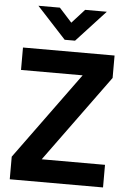

<svg xmlns="http://www.w3.org/2000/svg" viewBox="-61 -971 675 1015"><g transform="rotate(5 276.5 -463.5)"><path d="M255 -760 101 -927H215L282 -853L349 -927H464L310 -760ZM189 -120H525V0H30V-120L366 -581H39V-700H525V-581Z"/></g></svg>

Font: Haskoy Bold
Style: Regular
Weight: 700
Designer: Ertekin Erdin
Foundry: Ertekin Erdin
Version: Version 1.500; ttfautohint (v1.8.3)